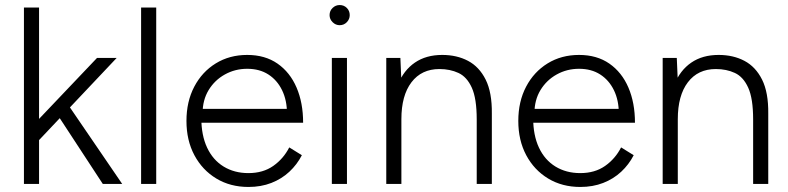

<svg xmlns="http://www.w3.org/2000/svg" viewBox="-20 -730 3129 762"><path d="M135 -174 94 -215 365 -500H443ZM75 0V-700H135V0ZM388 0 189 -304 228 -347 465 0Z M540 0V-700H600V0Z M966 12Q894 12 838.5 -21.5Q783 -55 751.5 -114Q720 -173 720 -250Q720 -327 751 -386Q782 -445 836.5 -478.5Q891 -512 961 -512Q1032 -512 1081.5 -477.5Q1131 -443 1157 -382.5Q1183 -322 1183 -243H756L779 -262Q779 -193 802 -144Q825 -95 867.5 -69Q910 -43 966 -43Q1024 -43 1064.5 -71.5Q1105 -100 1128 -145L1178 -114Q1159 -77 1128.5 -48.5Q1098 -20 1057 -4Q1016 12 966 12ZM784 -280 759 -298H1144L1119 -279Q1119 -332 1099.5 -372Q1080 -412 1045 -434.5Q1010 -457 961 -457Q913 -457 872.5 -434.5Q832 -412 808 -372.5Q784 -333 784 -280Z M1297 0V-500H1357V0ZM1328 -630Q1312 -630 1300 -642Q1288 -654 1288 -670Q1288 -687 1300 -698.5Q1312 -710 1328 -710Q1345 -710 1356.5 -698.5Q1368 -687 1368 -670Q1368 -654 1356.5 -642Q1345 -630 1328 -630Z M1513 0V-500H1569L1573 -408V0ZM1872 0V-256H1932V0ZM1872 -256Q1872 -339 1852.5 -382Q1833 -425 1799.5 -440.5Q1766 -456 1724 -456Q1653 -456 1613 -403.5Q1573 -351 1573 -257H1536Q1536 -337 1559 -394Q1582 -451 1626.5 -481.5Q1671 -512 1735 -512Q1793 -512 1837.5 -488.5Q1882 -465 1907.5 -414Q1933 -363 1932 -279V-256Z M2283 12Q2211 12 2155.5 -21.5Q2100 -55 2068.5 -114Q2037 -173 2037 -250Q2037 -327 2068 -386Q2099 -445 2153.5 -478.5Q2208 -512 2278 -512Q2349 -512 2398.5 -477.5Q2448 -443 2474 -382.5Q2500 -322 2500 -243H2073L2096 -262Q2096 -193 2119 -144Q2142 -95 2184.5 -69Q2227 -43 2283 -43Q2341 -43 2381.5 -71.5Q2422 -100 2445 -145L2495 -114Q2476 -77 2445.5 -48.5Q2415 -20 2374 -4Q2333 12 2283 12ZM2101 -280 2076 -298H2461L2436 -279Q2436 -332 2416.5 -372Q2397 -412 2362 -434.5Q2327 -457 2278 -457Q2230 -457 2189.5 -434.5Q2149 -412 2125 -372.5Q2101 -333 2101 -280Z M2610 0V-500H2666L2670 -408V0ZM2969 0V-256H3029V0ZM2969 -256Q2969 -339 2949.5 -382Q2930 -425 2896.5 -440.5Q2863 -456 2821 -456Q2750 -456 2710 -403.5Q2670 -351 2670 -257H2633Q2633 -337 2656 -394Q2679 -451 2723.5 -481.5Q2768 -512 2832 -512Q2890 -512 2934.5 -488.5Q2979 -465 3004.5 -414Q3030 -363 3029 -279V-256Z"/></svg>

Font: Figtree Light
Style: Regular
Weight: 300
Designer: Erik Kennedy
Foundry: Erik Kennedy
Version: Version 2.001;gftools[0.9.30]